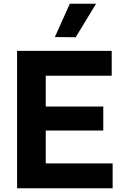

<svg xmlns="http://www.w3.org/2000/svg" viewBox="-20 -1014 686 1034"><path d="M536.2 -311.2H76.4V-440.4H536.2ZM581.6 -606H76.4V-740H581.6ZM586.6 0H76.4V-134H586.6ZM226.4 0H72V-740H226.4ZM497.2 -993.8 387.6 -813.4 275.4 -814.4 356 -993.8Z"/></svg>

Font: Be Vietnam Pro Variable Thin
Style: Regular
Weight: 100
Designer: Lam Bao, Tony Le, Vietanh Nguyen
Foundry: Yellow Type Foundry
Version: Version 1.002